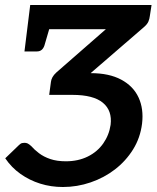

<svg xmlns="http://www.w3.org/2000/svg" viewBox="-20 -741 630 769"><path d="M232 8Q184 8 141 -5.5Q98 -19 62 -44.5Q26 -70 1 -107L56 -160Q63 -167 69 -168Q75 -169 78 -169Q85 -169 90.5 -166.5Q96 -164 105 -156Q117 -142 136 -127.5Q155 -113 181.5 -104Q208 -95 244 -95Q293 -95 331.5 -114Q370 -133 393.5 -166.5Q417 -200 423 -241Q430 -298 392 -329.5Q354 -361 270 -361H177L184 -413Q185 -422 190 -431.5Q195 -441 206 -451L404 -624H89L101 -721H587L580 -676Q579 -666 574.5 -655Q570 -644 556 -632L343 -448H344Q417 -448 465.5 -422Q514 -396 535 -350.5Q556 -305 549 -246Q542 -189 513 -142.5Q484 -96 440.5 -62.5Q397 -29 343 -10.5Q289 8 232 8ZM184 -648 158 -559Q154 -547 146.5 -541Q139 -535 128 -535H78L89 -624Z"/></svg>

Font: Aleo SemiBold
Style: Italic
Weight: 600
Italic angle: -7°
Designer: Alessio Laiso
Foundry: Alessio Laiso
Version: Version 2.001;gftools[0.9.29]